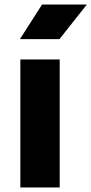

<svg xmlns="http://www.w3.org/2000/svg" viewBox="-20 -829 404 849"><path d="M68 0ZM70 -566H244V0H70ZM166 -809H364L243 -656H68Z"/></svg>

Font: Biryani Heavy
Style: Regular
Weight: 900
Designer: Dan Reynolds and Mathieu Réguer
Foundry: Dan Reynolds and Mathieu Réguer
Version: Version 1.003; ttfautohint (v1.1) -l 5 -r 5 -G 72 -x 0 -D la